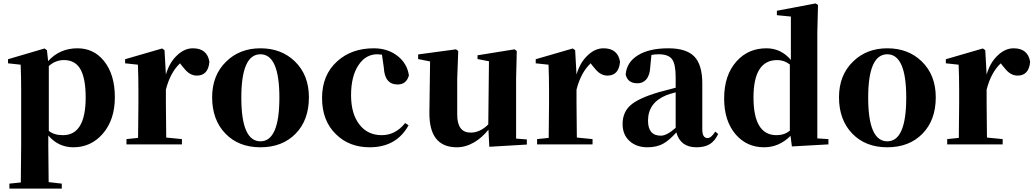

<svg xmlns="http://www.w3.org/2000/svg" viewBox="-20 -846 6058 1125"><path d="M35 259V230L102 223Q102 219 102 212Q104 65 104 7V-320Q104 -395 101 -467L27 -475V-499L241 -562L255 -552L262 -488Q330 -563 434 -563Q529 -563 589 -489Q653 -410 653 -276Q653 -143 581 -61Q512 17 410 17Q322 17 263 -52V7Q263 65 265 214Q265 219 265 221L342 230V259ZM349 -54Q482 -54 482 -275Q482 -392 448 -446Q417 -494 355 -494Q305 -494 266 -459V-79Q297 -54 349 -54Z M721 0V-31L789 -38Q791 -154 791 -238V-321Q791 -395 788 -467L713 -475V-499L930 -562L944 -552L952 -409Q973 -482 1020 -524Q1062 -563 1110 -563Q1194 -563 1207 -484Q1200 -403 1133 -403Q1107 -403 1084 -420Q1067 -433 1044 -463L1035 -475Q978 -422 952 -321V-238Q952 -158 954 -40L1046 -31V0Z M1223 -276Q1223 -406 1306 -486Q1385 -563 1506 -563Q1628 -563 1707 -487Q1790 -407 1790 -276Q1790 -142 1712 -62.5Q1634 17 1506 17Q1378 17 1300.5 -63.5Q1223 -144 1223 -276ZM1506 -18Q1617 -18 1617 -274Q1617 -528 1506 -528Q1394 -528 1394 -274Q1394 -18 1506 -18Z M2146 17Q2027 17 1950 -58Q1867 -137 1867 -272Q1867 -407 1956 -487Q2040 -563 2170 -563Q2253 -563 2311 -517Q2366 -473 2376 -404Q2361 -351 2310 -351Q2234 -351 2229 -449L2218 -526H2216Q2199 -528 2191 -528Q2123 -528 2081 -465Q2037 -400 2037 -288Q2037 -178 2087 -115Q2135 -54 2217 -54Q2297 -54 2354 -125L2374 -112Q2303 17 2146 17Z M2657 17Q2493 17 2496 -189L2500 -486L2430 -500V-527L2652 -557L2665 -547L2659 -384V-174Q2659 -69 2738 -69Q2793 -69 2841 -117L2845 -487L2778 -500V-522L2995 -557L3008 -547L3004 -384V-34L3067 -29V1L2847 14L2842 -86Q2805 -40 2760 -13Q2709 17 2657 17Z M3127 0V-31L3195 -38Q3197 -154 3197 -238V-321Q3197 -395 3194 -467L3119 -475V-499L3336 -562L3350 -552L3358 -409Q3379 -482 3426 -524Q3468 -563 3516 -563Q3600 -563 3613 -484Q3606 -403 3539 -403Q3513 -403 3490 -420Q3473 -433 3450 -463L3441 -475Q3384 -422 3358 -321V-238Q3358 -158 3360 -40L3452 -31V0Z M3774 17Q3709 17 3668.5 -20Q3628 -57 3628 -119Q3628 -188 3674 -229Q3721 -271 3841 -306Q3869 -314 3939 -332V-393Q3939 -471 3917.5 -499.5Q3896 -528 3839 -528Q3817 -528 3797 -524L3790 -453Q3788 -405 3766 -380Q3746 -358 3715 -358Q3658 -358 3646 -409Q3652 -481 3716 -521Q3782 -563 3896 -563Q4002 -563 4048.5 -514.5Q4095 -466 4095 -357V-88Q4095 -37 4126 -37Q4147 -37 4171 -75L4188 -61Q4169 -20 4139 -1.5Q4109 17 4061 17Q3967 17 3943 -70Q3900 -23 3869 -6Q3830 17 3774 17ZM3852 -51Q3887 -51 3939 -97V-305Q3901 -295 3884 -288Q3777 -244 3777 -139Q3777 -51 3852 -51ZM3725 -504 3741 -510Z M4457 17Q4356 17 4291 -58Q4223 -137 4223 -269Q4223 -406 4296 -487Q4364 -563 4471 -563Q4556 -563 4614 -495V-749L4532 -757V-783L4759 -826L4773 -817L4769 -657V-35L4834 -31V0L4620 12L4612 -50Q4545 17 4457 17ZM4530 -54Q4575 -54 4608 -80V-468Q4575 -494 4534 -494Q4395 -494 4395 -275Q4395 -54 4530 -54Z M4896 -276Q4896 -406 4979 -486Q5058 -563 5179 -563Q5301 -563 5380 -487Q5463 -407 5463 -276Q5463 -142 5385 -62.5Q5307 17 5179 17Q5051 17 4973.5 -63.5Q4896 -144 4896 -276ZM5179 -18Q5290 -18 5290 -274Q5290 -528 5179 -528Q5067 -528 5067 -274Q5067 -18 5179 -18Z M5530 0V-31L5598 -38Q5600 -154 5600 -238V-321Q5600 -395 5597 -467L5522 -475V-499L5739 -562L5753 -552L5761 -409Q5782 -482 5829 -524Q5871 -563 5919 -563Q6003 -563 6016 -484Q6009 -403 5942 -403Q5916 -403 5893 -420Q5876 -433 5853 -463L5844 -475Q5787 -422 5761 -321V-238Q5761 -158 5763 -40L5855 -31V0Z"/></svg>

Font: GenRyuMin TW H
Style: Regular
Weight: 900
Version: Version 1.501;PS 1;hotconv 16.6.51;makeotf.lib2.5.65220